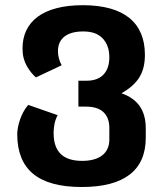

<svg xmlns="http://www.w3.org/2000/svg" viewBox="-20 -541 642 757"><path d="M302.2 196.3C468.8 196.3 554.7 131.3 554.7 2V-34.7C554.7 -105.5 523.9 -150.4 459 -173.3C527.8 -212.4 551.3 -257.8 551.3 -325.2C551.3 -450.2 470.7 -520.5 306.6 -520.5C148.9 -520.5 68.8 -455.6 68.8 -350.1C68.8 -321.8 74.7 -300.8 85.4 -281.2C95.7 -262.7 109.9 -245.6 121.6 -235.8L223.1 -283.7C213.9 -300.3 208.5 -319.8 208.5 -339.4C208.5 -393.1 249 -417 307.6 -417C342.8 -417 365.7 -408.2 383.3 -391.1C400.9 -373.5 411.1 -348.6 411.1 -315.4C411.1 -282.7 401.4 -259.8 385.7 -244.6C369.6 -229 346.7 -222.7 319.8 -222.7H289.1V-120.6H319.8C377 -120.6 411.1 -93.3 411.1 -36.1V8.8C411.1 65.9 369.1 93.3 303.7 93.3C233.4 93.3 191.4 61.5 191.4 -16.1C191.4 -32.7 193.4 -62.5 207.5 -86.9L91.3 -127.4C76.2 -110.4 65.4 -88.4 58.6 -68.4C51.3 -46.9 47.9 -26.4 47.9 -10.7C48.8 127 129.9 196.3 302.2 196.3Z"/></svg>

Font: Hack
Style: Bold
Weight: 700
Monospace: yes
Designer: Christopher Simpkins
Foundry: Christopher Simpkins
Version: Version 2.010